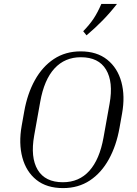

<svg xmlns="http://www.w3.org/2000/svg" viewBox="-20 -953 702 983"><path d="M605 -372 592 -299Q576 -208 537.5 -138Q499 -68 440 -29Q381 10 303 10Q219 10 166.5 -32Q114 -74 94.5 -146.5Q75 -219 91 -309L104 -382Q120 -473 158.5 -542.5Q197 -612 256 -651Q315 -690 393 -690Q476 -690 529 -647.5Q582 -605 601.5 -533Q621 -461 605 -372ZM541 -422Q561 -533 523 -596.5Q485 -660 394 -660Q312 -660 259 -602.5Q206 -545 186 -432L155 -259Q135 -147 173 -83.5Q211 -20 302 -20Q385 -20 437.5 -78.5Q490 -137 510 -249ZM423 -772 406 -793Q438 -826 458.5 -856.5Q479 -887 499 -933H579Q545 -889 506.5 -849.5Q468 -810 423 -772Z"/></svg>

Font: Inria Serif Light
Style: Italic
Weight: 300
Italic angle: -10°
Designer: Black Foundry Team
Foundry: Black Foundry
Version: Version 1.000; ttfautohint (v1.8.3)